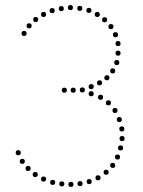

<svg xmlns="http://www.w3.org/2000/svg" viewBox="-20 -591 564 758"><path d="M75 -449Q65 -449 65 -459Q65 -469 75 -469Q85 -469 85 -459Q85 -449 75 -449ZM95 -479Q85 -479 85 -489Q85 -499 95 -499Q105 -499 105 -489Q105 -479 95 -479ZM121 -504Q111 -504 111 -514Q111 -524 121 -524Q131 -524 131 -514Q131 -504 121 -504ZM152 -524Q142 -524 142 -534Q142 -544 152 -544Q162 -544 162 -534Q162 -524 152 -524ZM186 -539Q176 -539 176 -549Q176 -559 186 -559Q196 -559 196 -549Q196 -539 186 -539ZM222 -547Q212 -547 212 -557Q212 -567 222 -567Q232 -567 232 -557Q232 -547 222 -547ZM258 -551Q248 -551 248 -561Q248 -571 258 -571Q268 -571 268 -561Q268 -551 258 -551ZM295 -548Q285 -548 285 -558Q285 -568 295 -568Q305 -568 305 -558Q305 -548 295 -548ZM331 -540Q321 -540 321 -550Q321 -560 331 -560Q341 -560 341 -550Q341 -540 331 -540ZM364 -524Q354 -524 354 -534Q354 -544 364 -544Q374 -544 374 -534Q374 -524 364 -524ZM393 -503Q383 -503 383 -513Q383 -523 393 -523Q403 -523 403 -513Q403 -503 393 -503ZM418 -476Q408 -476 408 -486Q408 -496 418 -496Q428 -496 428 -486Q428 -476 418 -476ZM436 -444Q426 -444 426 -454Q426 -464 436 -464Q446 -464 446 -454Q446 -444 436 -444ZM446 -409Q436 -409 436 -419Q436 -429 446 -429Q456 -429 456 -419Q456 -409 446 -409ZM446 -371Q436 -371 436 -381Q436 -391 446 -391Q456 -391 456 -381Q456 -371 446 -371ZM441 -334Q431 -334 431 -344Q431 -354 441 -354Q451 -354 451 -344Q451 -334 441 -334ZM425 -301Q415 -301 415 -311Q415 -321 425 -321Q435 -321 435 -311Q435 -301 425 -301ZM402 -274Q392 -274 392 -284Q392 -294 402 -294Q412 -294 412 -284Q412 -274 402 -274ZM373 -254Q363 -254 363 -264Q363 -274 373 -274Q383 -274 383 -264Q383 -254 373 -254ZM340 -239Q330 -239 330 -249Q330 -259 340 -259Q350 -259 350 -249Q350 -239 340 -239ZM305 -226Q295 -226 295 -236Q295 -246 305 -246Q315 -246 315 -236Q315 -226 305 -226ZM269 -225Q259 -225 259 -235Q259 -245 269 -245Q279 -245 279 -235Q279 -225 269 -225ZM234 -225Q224 -225 224 -235Q224 -245 234 -245Q244 -245 244 -235Q244 -225 234 -225ZM340 -211Q330 -211 330 -221Q330 -231 340 -231Q350 -231 350 -221Q350 -211 340 -211ZM377 -197Q367 -197 367 -207Q367 -217 377 -217Q387 -217 387 -207Q387 -197 377 -197ZM408 -175Q398 -175 398 -185Q398 -195 408 -195Q418 -195 418 -185Q418 -175 408 -175ZM434 -145Q424 -145 424 -155Q424 -165 434 -165Q444 -165 444 -155Q444 -145 434 -145ZM451 -109Q441 -109 441 -119Q441 -129 451 -129Q461 -129 461 -119Q461 -109 451 -109ZM461 -72Q451 -72 451 -82Q451 -92 461 -92Q471 -92 471 -82Q471 -72 461 -72ZM462 -34Q452 -34 452 -44Q452 -54 462 -54Q472 -54 472 -44Q472 -34 462 -34ZM456 3Q446 3 446 -7Q446 -17 456 -17Q466 -17 466 -7Q466 3 456 3ZM444 39Q434 39 434 29Q434 19 444 19Q454 19 454 29Q454 39 444 39ZM425 72Q415 72 415 62Q415 52 425 52Q435 52 435 62Q435 72 425 72ZM399 99Q389 99 389 89Q389 79 399 79Q409 79 409 89Q409 99 399 99ZM367 121Q357 121 357 111Q357 101 367 101Q377 101 377 111Q377 121 367 121ZM332 136Q322 136 322 126Q322 116 332 116Q342 116 342 126Q342 136 332 136ZM296 144Q286 144 286 134Q286 124 296 124Q306 124 306 134Q306 144 296 144ZM260 147Q250 147 250 137Q250 127 260 127Q270 127 270 137Q270 147 260 147ZM224 145Q214 145 214 135Q214 125 224 125Q234 125 234 135Q234 145 224 145ZM188 139Q178 139 178 129Q178 119 188 119Q198 119 198 129Q198 139 188 139ZM152 126Q142 126 142 116Q142 106 152 106Q162 106 162 116Q162 126 152 126ZM119 108Q109 108 109 98Q109 88 119 88Q129 88 129 98Q129 108 119 108ZM91 84Q81 84 81 74Q81 64 91 64Q101 64 101 74Q101 84 91 84ZM68 56Q58 56 58 46Q58 36 68 36Q78 36 78 46Q78 56 68 56ZM52 22Q42 22 42 12Q42 2 52 2Q62 2 62 12Q62 22 52 22Z"/></svg>

Font: Raleway Dots
Style: Regular
Weight: 400
Designer: Matt McInerney, Pablo Impallari, Rodrigo Fuenzalida, Brenda Gallo
Foundry: Matt McInerney, Pablo Impallari, Rodrigo Fuenzalida, Brenda Gallo
Version: Version 1.000